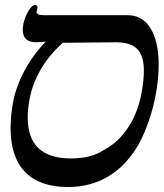

<svg xmlns="http://www.w3.org/2000/svg" viewBox="-20 -741 658 772"><path d="M537.5 -160.5Q487 -74 415.2 -31.5Q343.5 11 253.5 11Q140 11 81.2 -49.2Q22.5 -109.5 22.5 -226Q22.5 -273.5 32 -327Q44 -393 78.8 -457.5Q113.5 -522 164 -573.5L125.5 -571Q71.5 -571 71.5 -621.5Q71.5 -631 74 -645Q77 -661 85 -679Q93 -697 102.8 -709Q112.5 -721 120.5 -721Q126 -721 128.8 -717.5Q131.5 -714 131 -710L127.5 -696Q123 -680 155 -680H492Q553.5 -680 585.8 -626.2Q618 -572.5 618 -480.5Q618 -428 607.5 -368Q587 -253 537.5 -160.5ZM558.5 -457Q558.5 -516 532.2 -543.5Q506 -571 446.5 -571L232.5 -569Q179 -521.5 144.2 -462.2Q109.5 -403 98 -338Q91.5 -301 91.5 -268Q91.5 -104 265 -104Q305.5 -104 337.5 -111.8Q369.5 -119.5 398.5 -138.5Q456 -168.5 495.8 -229.2Q535.5 -290 549.5 -370Q558.5 -419.5 558.5 -457Z"/></svg>

Font: JuliaMono Italic
Style: Regular
Weight: 400
Italic angle: -9°
Monospace: yes
Designer: cormullion
Foundry: corm
Version: Version 0.049; ttfautohint (v1.8.4)